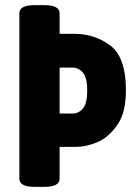

<svg xmlns="http://www.w3.org/2000/svg" viewBox="-20 -722 522 744"><path d="M55 -30V-670Q55 -702 113 -702H153Q211 -702 211 -670V-591H268Q347 -591 407.5 -545.5Q468 -500 468 -372Q468 -284 433 -235.5Q398 -187 355 -170Q312 -153 278 -153H211V-30Q211 2 153 2H113Q55 2 55 -30ZM261 -282Q285 -282 301.5 -302Q318 -322 318 -372Q318 -421 301.5 -440.5Q285 -460 261 -460H211V-282Z"/></svg>

Font: Asap Condensed
Style: Bold
Weight: 700
Designer: Pablo Cosgaya
Foundry: Omnibus-Type
Version: Version 1.010; ttfautohint (v1.8)